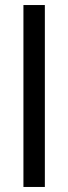

<svg xmlns="http://www.w3.org/2000/svg" viewBox="-20 -669 271 762"><path d="M73 -649H158V73H73Z"/></svg>

Font: Smooch Sans
Style: Bold
Weight: 700
Designer: Robert E. Leuschke
Foundry: Robert E. Leuschke
Version: Version 1.010